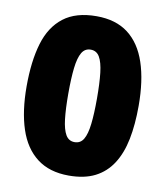

<svg xmlns="http://www.w3.org/2000/svg" viewBox="-82 -792 751 871"><g transform="rotate(10 293.0 -357.0)"><path d="M551 -356Q551 -270 537.5 -202.5Q524 -135 493.5 -87.5Q463 -40 414 -15Q365 10 293 10Q204 10 146.5 -34Q89 -78 62 -160Q35 -242 35 -356Q35 -472 59.5 -554Q84 -636 141 -680Q198 -724 293 -724Q382 -724 439 -680.5Q496 -637 523.5 -554.5Q551 -472 551 -356ZM227 -356Q227 -286 232.5 -239Q238 -192 252 -168Q266 -144 293 -144Q320 -144 334 -167.5Q348 -191 353.5 -238.5Q359 -286 359 -356Q359 -427 353.5 -474.5Q348 -522 334 -546Q320 -570 293 -570Q266 -570 252 -546Q238 -522 232.5 -474.5Q227 -427 227 -356Z"/></g></svg>

Font: Noto Sans Thai Black
Style: Regular
Weight: 900
Version: Version 2.001